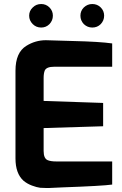

<svg xmlns="http://www.w3.org/2000/svg" viewBox="-20 -932 607 955"><path d="M125 -854Q125 -878 143 -895Q160 -912 185 -912Q209 -912 226 -895Q243 -878 243 -854Q243 -830 226 -812Q209 -795 185 -795Q160 -795 143 -812Q125 -830 125 -854ZM380 -854Q380 -878 397 -895Q415 -912 439 -912Q464 -912 481 -895Q498 -878 498 -854Q498 -830 481 -812Q464 -795 439 -795Q415 -795 397 -812Q380 -830 380 -854ZM57 -144V-580Q57 -671 111 -704Q156 -732 208 -732Q212 -732 343 -728Q474 -725 538 -716V-600H249Q212 -600 203 -582Q197 -568 197 -544V-430L493 -420V-304L197 -295V-181Q197 -143 218 -135Q233 -129 259 -129H538V-14Q488 -7 291 0L226 3H207Q197 3 180 2Q163 0 139 -9Q115 -18 97 -33Q57 -69 57 -144Z"/></svg>

Font: Mina
Style: Bold
Weight: 700
Version: Version 1.000